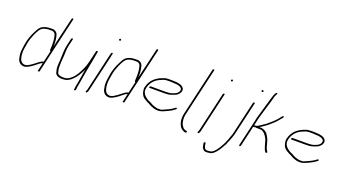

<svg xmlns="http://www.w3.org/2000/svg" viewBox="-69 -1303 3755 2124"><g transform="rotate(20 1809.0 -240.5)"><path d="M399.4 -253 368.9 -121C362.8 -120.3 355.7 -118.3 347.5 -115C307 -92.5 273.7 -56.7 232.8 -34C216.5 -24.2 199.9 -14.6 178.9 -17C147.3 -20.6 127.3 -44.5 122.4 -71C114.1 -101.8 110.2 -139.1 117 -182L126.9 -242C128.5 -252 130.5 -262 132.8 -272C137.2 -291.2 144.3 -311.5 151.5 -329C160.7 -351.6 167.1 -371.8 178.5 -392C190.2 -411.4 194.6 -423.9 209.6 -440C229.7 -464.2 260.7 -470.6 295.4 -474H343.4C366.2 -469.2 379.6 -451.4 382.5 -431C388.4 -409.1 391.8 -387 392.3 -361L392.7 -345C394.3 -333.8 391.6 -322.7 392.8 -311C393.1 -295.1 384.9 -258.2 399.4 -253ZM507.7 -681C502 -681 497.2 -676.6 495.9 -671L413 -316C412.9 -321.3 413.1 -326.7 413.6 -332L413.8 -350C412.4 -359.9 413.8 -370.7 412.5 -381L410.7 -395C408.6 -411.6 406.6 -424.9 402.6 -440C398.8 -466 379 -487.2 350 -494H316C278.2 -494 248.9 -487.9 221.2 -473C181.7 -451.7 166.1 -402.1 142.7 -358C132.2 -332.6 119.6 -301.6 112.8 -272C110.5 -262 108.5 -251.8 106.8 -241.5L101.6 -210.5C97.8 -187.8 95.7 -170.5 94 -149.5C91.4 -116.4 96.3 -88.2 102.3 -62C109.4 -26.3 139.9 9.4 192.3 3C240.6 -9.9 279.4 -42.6 315.6 -72C330.4 -82.9 344.7 -97.3 364.3 -101L341.7 -3C341.1 -0.3 344.2 0.7 351 0C357.5 0.7 361.1 -0.3 361.7 -3L515.9 -671C517.2 -676.5 513.4 -681 507.7 -681Z M566.7 -462 548.4 -383C534 -320.6 536.7 -265.6 533.5 -208C531.6 -173 525.6 -117.7 531.8 -90C535.6 -80.3 538.8 -60.4 541.5 -50C550.5 -27.2 579.1 -11 615.5 -11H632.5C646 -11 666.4 -13.7 678.2 -18C702.1 -27.7 721.4 -40.4 739.6 -59C763.6 -81.9 784.3 -107.6 801.3 -140C812.5 -160.6 820 -171 829.3 -192C829.8 -194 830.7 -196.3 831.9 -199C816.6 -132.3 809.5 -54.2 795.4 7C792.1 21.3 792.4 30.2 791.1 43L789.2 51C787.5 64.3 807.9 62.3 809.7 49L811.5 41C812.7 29.6 812.5 19.6 815.4 7C817.1 -0.3 818.7 -8.7 820.2 -18C836.5 -124.2 859.9 -245.3 880.6 -353.5C885.5 -379.2 888.4 -404.4 893.6 -427L894.3 -430C894.9 -432.7 891.8 -433.7 885 -433C878.5 -433.7 874.9 -432.7 874.3 -430L843.8 -298C829.7 -236.7 808 -190.7 783.7 -146C773 -126.2 759.7 -108 747.2 -92C718.8 -61.5 688.8 -31 637.2 -31H620.2C605.2 -31 602.4 -33.7 587.5 -37C565.8 -42.8 560.8 -57.8 557 -78C553.9 -94.9 549.8 -102.2 550.4 -123C549.6 -163.8 552.4 -212 557.1 -256C560 -301 556.9 -333.3 568.4 -383L586.7 -462C587.9 -467.3 584.2 -472 579 -472C573.7 -472 567.9 -467.3 566.7 -462Z M1035.7 -462 927.6 6C924.9 17.6 910.2 33.7 923.8 37.5C936.9 41.2 944.7 18.7 947.6 6L1055.7 -462C1056.9 -467.3 1053.3 -472 1048 -472C1042.7 -472 1036.9 -467.3 1035.7 -462ZM1069.9 -632C1073.4 -627.4 1077.7 -622.1 1086.2 -629C1094.7 -635.9 1090.6 -641.4 1087.1 -646C1080 -655.3 1062.7 -641.3 1069.9 -632Z M1398.4 -253 1367.9 -121C1361.8 -120.3 1354.7 -118.3 1346.5 -115C1306 -92.5 1272.7 -56.7 1231.8 -34C1215.5 -24.2 1198.9 -14.6 1177.9 -17C1146.3 -20.6 1126.3 -44.5 1121.4 -71C1113.1 -101.8 1109.2 -139.1 1116 -182L1125.9 -242C1127.5 -252 1129.5 -262 1131.8 -272C1136.2 -291.2 1143.3 -311.5 1150.5 -329C1159.7 -351.6 1166.1 -371.8 1177.5 -392C1189.2 -411.4 1193.6 -423.9 1208.6 -440C1228.7 -464.2 1259.7 -470.6 1294.4 -474H1342.4C1365.2 -469.2 1378.6 -451.4 1381.5 -431C1387.4 -409.1 1390.8 -387 1391.3 -361L1391.7 -345C1393.3 -333.8 1390.6 -322.7 1391.8 -311C1392.1 -295.1 1383.9 -258.2 1398.4 -253ZM1506.7 -681C1501 -681 1496.2 -676.6 1494.9 -671L1412 -316C1411.9 -321.3 1412.1 -326.7 1412.6 -332L1412.8 -350C1411.4 -359.9 1412.8 -370.7 1411.5 -381L1409.7 -395C1407.6 -411.6 1405.6 -424.9 1401.6 -440C1397.8 -466 1378 -487.2 1349 -494H1315C1277.2 -494 1247.9 -487.9 1220.2 -473C1180.7 -451.7 1165.1 -402.1 1141.7 -358C1131.2 -332.6 1118.6 -301.6 1111.8 -272C1109.5 -262 1107.5 -251.8 1105.8 -241.5L1100.6 -210.5C1096.8 -187.8 1094.7 -170.5 1093 -149.5C1090.4 -116.4 1095.3 -88.2 1101.3 -62C1108.4 -26.3 1138.9 9.4 1191.3 3C1239.6 -9.9 1278.4 -42.6 1314.6 -72C1329.4 -82.9 1343.7 -97.3 1363.3 -101L1340.7 -3C1340.1 -0.3 1343.2 0.7 1350 0C1356.5 0.7 1360.1 -0.3 1360.7 -3L1514.9 -671C1516.2 -676.5 1512.4 -681 1506.7 -681Z M1569.5 -249H1742.5C1750.5 -249 1758.6 -249.3 1766.7 -250C1775.4 -250 1783.9 -250.7 1792.2 -252C1824.3 -260.2 1844.5 -266.1 1871.4 -279C1894.2 -291.3 1921.4 -318.6 1920 -351C1914.6 -404 1844.4 -413 1770.3 -413H1742.3C1719.5 -413 1699.4 -411.4 1682.5 -405C1604.3 -378.8 1536.2 -334.4 1513.5 -236C1511.9 -229.3 1511.5 -220.3 1512.3 -209C1515.3 -171.9 1528.3 -140.4 1552.9 -121C1569.6 -110.3 1583.5 -100 1603 -91C1622.9 -84.6 1644.8 -66.9 1663.1 -61L1679.7 -55L1695.5 -50C1701.2 -48.7 1706.5 -47.5 1711.2 -46.5C1745.7 -39.3 1782.5 -48.9 1807.1 -61L1849.5 -80C1877.1 -92.4 1902.6 -108.5 1925.3 -127C1936.8 -136.3 1926 -150.3 1914.6 -141C1893.2 -123.7 1870.7 -109.7 1844.6 -98L1779.9 -69C1774 -66.3 1767.7 -65 1761 -65C1740.2 -63.1 1718.5 -64.5 1705.2 -70L1690.1 -74L1673.5 -80C1658.5 -86.1 1656.4 -87.9 1639.6 -98C1622.5 -107 1612.3 -110.5 1597.2 -118C1562.5 -140.1 1519.3 -174.4 1533.7 -237C1544.8 -284.9 1569.5 -319.8 1600.3 -343.5C1626.3 -363.5 1654.7 -374 1686.3 -387C1700.4 -391.3 1718.7 -393 1737.7 -393H1765.7C1780.5 -393 1827 -390.1 1838.2 -388.5C1870.9 -383.7 1912.6 -367.7 1896 -329C1889.6 -314.3 1878.3 -303.5 1865.3 -296C1837.7 -281.8 1807.8 -270 1770.3 -270C1762.2 -269.3 1754.4 -269 1747.1 -269H1574.1C1568.8 -269 1563 -264.3 1561.8 -259C1560.6 -253.7 1564.2 -249 1569.5 -249Z M2153.8 -675 2024.3 -114C2014.7 -72.5 2015.6 -38.6 2023.3 -10L2027.1 4C2028.4 10 2031.2 16.7 2035.5 24C2041.8 36.8 2048.3 48.2 2059.1 56C2064.5 61.8 2110.4 94.9 2122 71.5C2127 61.4 2118.3 60.3 2110.6 58C2088.7 54.2 2074.6 43.8 2065.3 29C2060.1 21 2049.4 5.4 2046.9 -4L2043.4 -19C2041.6 -23 2040.7 -27.7 2040.6 -33C2037.3 -56.3 2036.9 -82 2044.3 -114L2173.8 -675C2175.1 -680.3 2171.4 -685 2166.1 -685C2160.9 -685 2155.1 -680.3 2153.8 -675Z M2352.7 -462 2244.6 6C2241.9 17.6 2227.2 33.7 2240.8 37.5C2253.9 41.2 2261.7 18.7 2264.6 6L2372.7 -462C2373.9 -467.3 2370.3 -472 2365 -472C2359.7 -472 2353.9 -467.3 2352.7 -462ZM2386.9 -632C2390.4 -627.4 2394.7 -622.1 2403.2 -629C2411.7 -635.9 2407.6 -641.4 2404.1 -646C2397 -655.3 2379.7 -641.3 2386.9 -632Z M2699.7 -484 2609.2 -92C2607.5 -84.7 2605.8 -78.3 2603.9 -73C2595.5 -53.5 2588.3 -31.9 2581.8 -12C2577.3 0.6 2570.7 10.9 2566.5 24C2557.5 49.3 2539.9 72.6 2529.1 95C2522.6 107.4 2513.3 117.9 2505 130C2494.1 147.3 2470.8 170 2452.9 178C2447.4 180 2421.8 184 2414.5 184H2401.5C2373 184 2365.9 155.7 2362.2 135.5C2360.3 124.6 2363.1 102.5 2347.8 107C2332.2 111.6 2339.9 133.1 2342 143C2345.8 161 2346.4 171.2 2359.3 185C2369.9 197.6 2377.2 204 2395.9 204H2410.9C2419.2 204 2448.2 199 2455.5 197C2479.5 188.7 2506.6 159.3 2522.1 138C2529.8 125.8 2541 113.1 2546.9 100C2551.7 90.7 2564.7 69.6 2569.3 61.5L2578.6 45C2581.5 38.3 2584 31.7 2586.2 25C2589.1 12.5 2597.1 3 2601.3 -10C2610.4 -37.4 2622.7 -63.5 2629.2 -92L2719.7 -484C2721 -489.3 2717.3 -494 2712.1 -494C2706.8 -494 2701 -489.3 2699.7 -484ZM2744.3 -638C2747.9 -633.3 2752.2 -628.2 2761.1 -635C2770.4 -642.2 2766 -647.9 2761.5 -652C2754.3 -661.3 2737.1 -647.3 2744.3 -638Z M2724.3 16C2729.6 16 2735.4 11.3 2736.6 6L2792.9 -238C2794.1 -237.3 2795.4 -237 2796.7 -237H2804.7C2810 -237 2816.6 -238 2824.4 -240C2825.9 -238 2828 -237 2830.7 -237H2857.7C2877.7 -237 2895.6 -235.9 2905.6 -228C2930.3 -214.1 2948.6 -186.2 2960.6 -163C2970.1 -147.8 2974.8 -121.4 2980.8 -103L2985.1 -87C2987.7 -77.1 2992.3 -68.3 2994.4 -58C2998.5 -42.8 3006.7 -28.9 3015.9 -17C3023.1 -7.7 3041.7 -21.6 3033.2 -31L3028 -39C3024.3 -43 3021.7 -47.7 3020.2 -53C3013.9 -66 3008.2 -80.8 3005.2 -96L3000.9 -112C2994.6 -131.4 2989.9 -158.7 2979.4 -175C2957.6 -216.9 2934.8 -257 2862.3 -257H2859.3L2878.1 -269C2886 -274.3 2894.3 -280 2903 -286C2937.5 -307.5 2966.2 -335.2 2996.6 -362C3022.1 -384.6 3042.4 -413.4 3065.3 -439C3070.7 -445.7 3078.8 -453.3 3070.6 -459.5C3062.4 -465.7 3056 -455.6 3050.7 -449C3041.1 -440.1 3032.1 -424.7 3022.6 -414C2990.8 -378.6 2954.7 -347.5 2918.4 -318L2894.7 -302C2886 -296 2877.7 -290.3 2869.8 -285C2852 -273.9 2833.3 -257 2809.3 -257H2801.3C2800 -257 2798.6 -256.7 2797.1 -256L2808.4 -305C2810.6 -314.3 2812.5 -324.3 2814.3 -335C2816.5 -344.3 2819.1 -354 2822 -364L2831 -394C2838.2 -418.2 2845.6 -440.9 2853 -468C2866.7 -517.9 2886 -571.7 2897.1 -620C2900.2 -633.4 2903.5 -641.2 2909.8 -653L2916.3 -664C2920.3 -670 2919.5 -674.2 2913.7 -676.5C2907.9 -678.8 2903.3 -677 2899.9 -671L2893.4 -660C2885.6 -647 2880.8 -635.8 2876.9 -619C2875.5 -613 2872.9 -604.7 2869.1 -594C2850.6 -529.9 2830 -458.3 2811.2 -395L2802.3 -365C2799.1 -354.3 2796.4 -344 2794.1 -334C2792.5 -324 2790.6 -314.3 2788.4 -305L2716.6 6C2715.4 11.3 2719 16 2724.3 16Z M3239.5 -249H3412.5C3420.5 -249 3428.6 -249.3 3436.7 -250C3445.4 -250 3453.9 -250.7 3462.2 -252C3494.3 -260.2 3514.5 -266.1 3541.4 -279C3564.2 -291.3 3591.4 -318.6 3590 -351C3584.6 -404 3514.4 -413 3440.3 -413H3412.3C3389.5 -413 3369.4 -411.4 3352.5 -405C3274.3 -378.8 3206.2 -334.4 3183.5 -236C3181.9 -229.3 3181.5 -220.3 3182.3 -209C3185.3 -171.9 3198.3 -140.4 3222.9 -121C3239.6 -110.3 3253.5 -100 3273 -91C3292.9 -84.6 3314.8 -66.9 3333.1 -61L3349.7 -55L3365.5 -50C3371.2 -48.7 3376.5 -47.5 3381.2 -46.5C3415.7 -39.3 3452.5 -48.9 3477.1 -61L3519.5 -80C3547.1 -92.4 3572.6 -108.5 3595.3 -127C3606.8 -136.3 3596 -150.3 3584.6 -141C3563.2 -123.7 3540.7 -109.7 3514.6 -98L3449.9 -69C3444 -66.3 3437.7 -65 3431 -65C3410.2 -63.1 3388.5 -64.5 3375.2 -70L3360.1 -74L3343.5 -80C3328.5 -86.1 3326.4 -87.9 3309.6 -98C3292.5 -107 3282.3 -110.5 3267.2 -118C3232.5 -140.1 3189.3 -174.4 3203.7 -237C3214.8 -284.9 3239.5 -319.8 3270.3 -343.5C3296.3 -363.5 3324.7 -374 3356.3 -387C3370.4 -391.3 3388.7 -393 3407.7 -393H3435.7C3450.5 -393 3497 -390.1 3508.2 -388.5C3540.9 -383.7 3582.6 -367.7 3566 -329C3559.6 -314.3 3548.3 -303.5 3535.3 -296C3507.7 -281.8 3477.8 -270 3440.3 -270C3432.2 -269.3 3424.4 -269 3417.1 -269H3244.1C3238.8 -269 3233 -264.3 3231.8 -259C3230.6 -253.7 3234.2 -249 3239.5 -249Z"/></g></svg>

Font: HoneyBee
Style: UltLitIt
Weight: 100
Foundry: Cannot Into Space Fonts
Version: Version 0.89